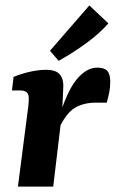

<svg xmlns="http://www.w3.org/2000/svg" viewBox="-20 -687 426 707"><path d="M46 0 81 -271Q83 -282 84.5 -297.5Q86 -313 86 -325Q86 -341 78 -347.5Q70 -354 54 -354H24L30 -404Q66 -418 96 -424Q126 -430 149 -430Q187 -430 201 -412Q215 -394 213 -364L209 -277L176 0ZM195 -247Q227 -353 263 -395.5Q299 -438 338 -438Q364 -438 375 -426Q386 -414 386 -386Q386 -364 382 -345Q378 -326 373 -309H333Q288 -309 256 -290Q224 -271 197 -214ZM164 -500 309 -667 379 -601Q348 -565 299 -529Q250 -493 196 -463Z"/></svg>

Font: Yrsa
Style: Italic
Weight: 400
Italic angle: -7.10001°
Designer: Anna Giedrys (Yrsa+Rasa design), David Brezina (Yrsa art-direction, Rasa art-direction, design)
Foundry: Rosetta Type Foundry
Version: Version 2.004